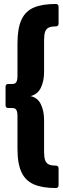

<svg xmlns="http://www.w3.org/2000/svg" viewBox="-20 -761 315 967"><path d="M260 186Q193 186 150.5 167.5Q108 149 88 106Q68 63 68 -13V-176Q68 -197 62.5 -207Q57 -217 41 -217H22Q8 -217 8 -231V-324Q8 -338 22 -338H41Q57 -338 62.5 -348Q68 -358 68 -379V-542Q68 -618 88 -661.5Q108 -705 150.5 -723Q193 -741 260 -741Q275 -741 275 -727V-642Q275 -628 260 -628Q236 -628 223.5 -621Q211 -614 206.5 -599Q202 -584 202 -558V-399Q202 -353 186 -319.5Q170 -286 134 -277Q170 -269 186 -235.5Q202 -202 202 -156V3Q202 28 206.5 43.5Q211 59 223.5 66Q236 73 260 73Q275 73 275 87V172Q275 186 260 186Z"/></svg>

Font: Sofia Sans Condensed Black
Style: Regular
Weight: 900
Designer: Botio Nikoltchev, Ani Petrova
Foundry: lettersoup
Version: Version 4.101